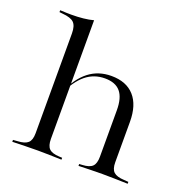

<svg xmlns="http://www.w3.org/2000/svg" viewBox="-115 -744 841 855"><g transform="rotate(20 305.0 -316.5)"><path d="M152.4 -2.4Q121 -2.4 92.3 -1.6Q63.7 -0.8 31.5 0V-8.9L52.4 -10.5Q87.1 -12.1 101.6 -25.4Q116.1 -38.7 116.1 -71V-206.5H188.7V-71Q188.7 -38.7 202.4 -25Q216.1 -11.3 250 -9.7L264.5 -8.9V0Q234.7 -0.8 207.7 -1.6Q180.6 -2.4 152.4 -2.4ZM421 -206.5V-291.1Q421 -350 397.2 -378.2Q373.4 -406.5 323.4 -406.5Q271.8 -406.5 233.1 -375Q194.4 -343.5 163.7 -276.6L162.9 -283.9Q194.4 -355.6 239.5 -391.1Q284.7 -426.6 346.8 -426.6Q417.7 -426.6 455.6 -384.3Q493.5 -341.9 493.5 -262.9V-206.5ZM457.3 -2.4Q429 -2.4 402 -1.6Q375 -0.8 345.2 0V-8.9L359.7 -9.7Q393.5 -11.3 407.3 -25Q421 -38.7 421 -71V-206.5H493.5V-71Q493.5 -38.7 508.1 -25.4Q522.6 -12.1 557.3 -10.5L578.2 -8.9V0Q546 -0.8 517.3 -1.6Q488.7 -2.4 457.3 -2.4ZM116.1 -206.5V-544.4Q116.1 -579.8 101.2 -594.8Q86.3 -609.7 46 -612.9L31.5 -614.5V-623.4Q50.8 -622.6 61.7 -622.2Q72.6 -621.8 84.7 -621.8Q114.5 -621.8 141.1 -624.6Q167.7 -627.4 188.7 -633.1V-623.4V-206.5Z"/></g></svg>

Font: Playfair 144pt SemiExpanded Light
Style: Regular
Weight: 300
Width: 6
Designer: Claus Eggers Sørensen
Foundry: Claus Eggers Sørensen
Version: Version 2.203